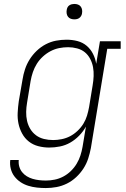

<svg xmlns="http://www.w3.org/2000/svg" viewBox="-20 -739 640 972"><path d="M212 213Q189 213 166.5 210.5Q144 208 123 201.5Q102 195 84 183Q66 171 53 154Q40 137 34.5 115Q29 93 32 71H75Q73 88 77.5 104Q82 120 92 132.5Q102 145 116 153.5Q130 162 145.5 166.5Q161 171 178 173Q195 175 212 175Q234 175 256.5 170.5Q279 166 300 155Q321 144 338.5 127Q356 110 368 90Q380 70 387 48.5Q394 27 398 4L415 -98Q401 -73 380.5 -52Q360 -31 335.5 -17Q311 -3 283.5 2.5Q256 8 229 8Q229 8 229 8Q229 8 229 8Q201 8 174 1Q147 -6 126 -22.5Q105 -39 92 -63Q79 -87 73.5 -113.5Q68 -140 69.5 -168.5Q71 -197 75 -226L94 -336Q98 -362 106.5 -388Q115 -414 130 -438Q145 -462 166 -482Q187 -502 212 -515Q237 -528 263.5 -533Q290 -538 317 -538Q346 -538 372.5 -531Q399 -524 419 -507Q439 -490 451 -466Q463 -442 467 -416L486 -530H591V-492H523L440 11Q435 37 426.5 63.5Q418 90 402.5 114Q387 138 365.5 158Q344 178 318.5 190.5Q293 203 266 208Q239 213 212 213ZM249 -30Q270 -30 292.5 -34.5Q315 -39 335 -49.5Q355 -60 372.5 -76.5Q390 -93 402 -112.5Q414 -132 420.5 -153.5Q427 -175 431 -197L449 -307Q453 -330 454 -353.5Q455 -377 451 -399Q447 -421 436.5 -441Q426 -461 409.5 -474.5Q393 -488 370.5 -494Q348 -500 325 -500Q302 -500 279.5 -495.5Q257 -491 236 -480Q215 -469 197 -452.5Q179 -436 166.5 -416Q154 -396 146.5 -374Q139 -352 135 -329L117 -219Q113 -196 112.5 -172.5Q112 -149 117 -127Q122 -105 133.5 -86Q145 -67 162.5 -54Q180 -41 202.5 -35.5Q225 -30 249 -30ZM356 -641Q347 -641 338.5 -644Q330 -647 324.5 -654Q319 -661 317.5 -670.5Q316 -680 318 -690Q319 -696 322 -702Q325 -708 331 -712Q337 -716 343.5 -717.5Q350 -719 356 -719Q366 -719 374.5 -716Q383 -713 388.5 -706Q394 -699 395.5 -689.5Q397 -680 395 -670Q394 -664 390.5 -658Q387 -652 381.5 -648Q376 -644 369.5 -642.5Q363 -641 356 -641Z"/></svg>

Font: Iosevka Slab XLtEx
Style: Italic
Weight: 200
Width: 7
Italic angle: -9°
Monospace: yes
Designer: Belleve Invis
Foundry: Belleve Invis
Version: Version 11.1.0; ttfautohint (v1.8.3)